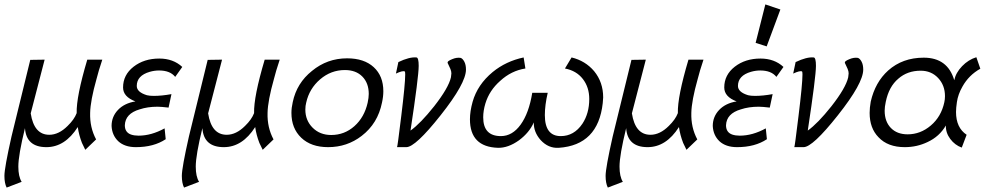

<svg xmlns="http://www.w3.org/2000/svg" viewBox="-28 -658 4457 869"><path d="M367 -388H435Q417 -334 409 -301Q381 -202 380 -147Q378 -81 407 -27L358 20Q348 0 343 -11Q329 -47 324 -83Q266 8 182 8Q91 8 85 -78Q55 44 55 96Q55 141 70 165L2 191Q-8 171 -8 138Q-8 102 24 -40Q47 -135 109 -387L174 -388L111 -145Q126 -48 195 -48Q238 -48 278 -88Q308 -117 319 -146Q317 -220 367 -388Z M797 -355 765 -310Q742 -339 692 -339Q671 -339 650 -333Q591 -316 591 -269Q591 -241 637 -227Q649 -224 668 -224Q704 -224 748 -232L735 -171Q701 -175 685 -175Q640 -175 604 -163Q539 -144 537 -91Q537 -59 565 -49Q580 -44 599 -44Q657 -44 717 -77L722 -28Q668 8 587 8Q536 8 507 -19Q479 -46 477 -88Q477 -130 506 -160.5Q535 -191 585 -199Q529 -220 529 -262Q529 -319 576.5 -356Q624 -393 693 -393Q756 -393 797 -355Z M1170 -388H1238Q1220 -334 1212 -301Q1184 -202 1183 -147Q1181 -81 1210 -27L1161 20Q1151 0 1146 -11Q1132 -47 1127 -83Q1069 8 985 8Q894 8 888 -78Q858 44 858 96Q858 141 873 165L805 191Q795 171 795 138Q795 102 827 -40Q850 -135 912 -387L977 -388L914 -145Q929 -48 998 -48Q1041 -48 1081 -88Q1111 -117 1122 -146Q1120 -220 1170 -388Z M1701 -194Q1682 -99 1609 -43Q1543 8 1457 8Q1380 8 1335.5 -34.5Q1291 -77 1291 -147Q1291 -170 1297 -196Q1315 -282 1384 -337Q1453 -394 1543 -394Q1620 -394 1663.5 -354Q1707 -314 1707 -245Q1707 -221 1701 -194ZM1636 -193Q1641 -216 1641 -233Q1641 -282 1612 -311.5Q1583 -341 1533 -341Q1470 -341 1421 -299Q1372 -257 1358 -194Q1354 -179 1354 -162Q1354 -113 1387 -80Q1420 -47 1471 -47Q1531 -47 1576 -87Q1621 -127 1636 -193Z M1811 8H1769Q1771 8 1788 -132Q1806 -278 1806 -321Q1806 -333 1804 -335Q1794 -339 1764 -325L1775 -377Q1825 -401 1857 -398Q1867 -397 1867 -360Q1867 -311 1830 -67Q1875 -99 1937 -177Q2002 -260 2013 -308Q2015 -322 2015 -326Q2015 -335 2010.5 -346Q2006 -357 2002 -364.5Q1998 -372 1998 -373Q1997 -378 2002.5 -382Q2008 -386 2018 -390Q2039 -399 2057 -396Q2066 -393 2073.5 -379Q2081 -365 2081 -343Q2081 -281 1966 -136Q1852 8 1811 8Z M2700 -191Q2679 -1 2501 11Q2454 14 2419 -24Q2387 -60 2388 -104Q2368 -58 2321 -23Q2272 12 2226 11Q2099 7 2099 -118Q2099 -154 2111 -197Q2133 -275 2202 -332Q2262 -381 2342 -398L2350 -348Q2286 -338 2236 -292Q2187 -249 2169 -190Q2159 -157 2159 -127Q2159 -42 2239 -42Q2291 -42 2328.5 -94Q2366 -146 2381 -238H2451Q2438 -182 2438 -137Q2438 -42 2510 -42Q2570 -42 2608 -98Q2639 -145 2639 -210Q2639 -263 2610 -300.5Q2581 -338 2529 -348L2559 -398Q2621 -383 2661 -336Q2702 -286 2702 -217Q2702 -209 2700 -191Z M3088 -388H3156Q3138 -334 3130 -301Q3102 -202 3101 -147Q3099 -81 3128 -27L3079 20Q3069 0 3064 -11Q3050 -47 3045 -83Q2987 8 2903 8Q2812 8 2806 -78Q2776 44 2776 96Q2776 141 2791 165L2723 191Q2713 171 2713 138Q2713 102 2745 -40Q2768 -135 2830 -387L2895 -388L2832 -145Q2847 -48 2916 -48Q2959 -48 2999 -88Q3029 -117 3040 -146Q3038 -220 3088 -388Z M3518 -355 3486 -310Q3463 -339 3413 -339Q3392 -339 3371 -333Q3312 -316 3312 -269Q3312 -241 3358 -227Q3370 -224 3389 -224Q3425 -224 3469 -232L3456 -171Q3422 -175 3406 -175Q3361 -175 3325 -163Q3260 -144 3258 -91Q3258 -59 3286 -49Q3301 -44 3320 -44Q3378 -44 3438 -77L3443 -28Q3389 8 3308 8Q3257 8 3228 -19Q3200 -46 3198 -88Q3198 -130 3227 -160.5Q3256 -191 3306 -199Q3250 -220 3250 -262Q3250 -319 3297.5 -356Q3345 -393 3414 -393Q3477 -393 3518 -355ZM3436 -638 3504 -615 3442 -448 3392 -464Z M3609 8H3567Q3569 8 3586 -132Q3604 -278 3604 -321Q3604 -333 3602 -335Q3592 -339 3562 -325L3573 -377Q3623 -401 3655 -398Q3665 -397 3665 -360Q3665 -311 3628 -67Q3673 -99 3735 -177Q3800 -260 3811 -308Q3813 -322 3813 -326Q3813 -335 3808.5 -346Q3804 -357 3800 -364.5Q3796 -372 3796 -373Q3795 -378 3800.5 -382Q3806 -386 3816 -390Q3837 -399 3855 -396Q3864 -393 3871.5 -379Q3879 -365 3879 -343Q3879 -281 3764 -136Q3650 8 3609 8Z M4391 -399 4409 -347Q4357 -318 4328 -266Q4308 -231 4303 -196Q4299 -169 4299 -151Q4299 -80 4347 -48L4325 10Q4294 -1 4273 -29Q4252 -57 4253 -90Q4224 -40 4170 -15Q4122 8 4067 8Q3990 8 3948 -37Q3908 -78 3908 -147Q3908 -170 3913 -198Q3933 -286 3992 -339Q4057 -397 4153 -397Q4261 -397 4291 -295Q4298 -329 4326.5 -358.5Q4355 -388 4391 -399ZM4246 -195Q4249 -208 4249 -223Q4249 -272 4218 -305Q4187 -338 4139 -338Q4079 -338 4038 -302Q3995 -266 3981 -197Q3976 -174 3976 -157Q3976 -108 4004 -79Q4032 -50 4080 -50Q4138 -50 4185 -90Q4232 -130 4246 -195Z"/></svg>

Font: GFS Neohellenic Rg
Style: Italic
Weight: 400
Italic angle: -12°
Designer: Takis Katsoulidis and George D. Matthiopoulos
Foundry: Takis Katsoulidis and George D. Matthiopoulos
Version: Version 1.0